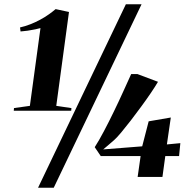

<svg xmlns="http://www.w3.org/2000/svg" viewBox="-20 -835 885 906"><path d="M46 -325 121 -335.5 171 -702.5Q163 -700 146.2 -696.5Q129.5 -693 110.5 -690.2Q91.5 -687.5 77 -686.5L74.5 -705.5Q99.5 -711 124 -720.8Q148.5 -730.5 170.5 -742.5Q192.5 -754.5 210.8 -767.5Q229 -780.5 242.5 -792L305.5 -778.5L245.5 -335.5L317 -325L316 -312.5H45ZM574 -815H648L233.5 51H159.5ZM629.5 0 643.5 -98.5H455.5L427 -140.5Q447 -171.5 470.2 -215.5Q493.5 -259.5 517.2 -308.5Q541 -357.5 562 -404Q583 -450.5 599 -485.5H628.5L725.5 -449Q713 -427.5 692 -396.5Q671 -365.5 646.2 -331.8Q621.5 -298 597 -266.2Q572.5 -234.5 552 -210Q531.5 -185.5 519 -174.5Q507 -163.5 490.5 -149.8Q474 -136 467 -130L651 -144.5L681.5 -262.5L786 -280.5L767.5 -153.5L831 -159.5L825 -98.5H760L746.5 0Z"/></svg>

Font: Merriweather 144pt ExtraBold
Style: Italic
Weight: 800
Italic angle: -7.8°
Version: Version 2.101